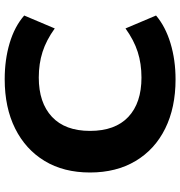

<svg xmlns="http://www.w3.org/2000/svg" viewBox="5 -761 767 817"><g transform="rotate(-90 388.5 -352.5)"><path d="M459 11Q339 11 250 -33Q161 -77 112 -159Q63 -241 63 -353Q63 -465 112 -546Q161 -627 250 -671.5Q339 -716 460 -716Q543 -716 613.5 -695Q684 -674 731 -633L676 -503Q626 -539 576 -555Q526 -571 467 -571Q360 -571 300 -515Q240 -459 240 -353Q240 -246 299.5 -190Q359 -134 467 -134Q526 -134 576 -150Q626 -166 676 -202L731 -72Q684 -32 613 -10.5Q542 11 459 11Z"/></g></svg>

Font: Nunito Sans 10pt SemiExpanded ExtraBold
Style: Regular
Weight: 800
Width: 6
Designer: Vernon Adams
Foundry: Vernon Adams
Version: Version 3.101;gftools[0.9.27]